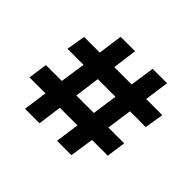

<svg xmlns="http://www.w3.org/2000/svg" viewBox="-162 -973 1203 1203"><g transform="rotate(45 440.0 -371.0)"><path d="M181.2 0 203.8 -158.8H62.5L80 -286.2H221.2L246.2 -453.8H103.8L125 -580H263.8L286.2 -742.5H413.8L392.5 -580H546.2L570 -742.5H697.5L675 -580H817.5L797.5 -453.8H657.5L633.8 -286.2H773.8L756.2 -158.8H616.2L592.5 0H465L487.5 -158.8H331.2L310 0ZM350 -286.2H505L528.8 -453.8H372.5Z"/></g></svg>

Font: Now Alt Black
Style: Regular
Weight: 900
Designer: Alfredo Marco Pradil
Foundry: Alfredo Marco Pradil
Version: Version 1.002;PS 001.002;hotconv 1.0.88;makeotf.lib2.5.64775